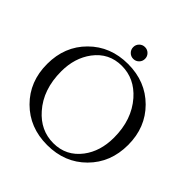

<svg xmlns="http://www.w3.org/2000/svg" viewBox="-230 -1061 1235 1235"><g transform="rotate(45 388.0 -443.5)"><path d="M19.5 -366.7Q19.5 -526.4 124 -630.4Q228.5 -734.9 388.2 -734.9Q547.9 -734.9 652.3 -630.4Q756.8 -525.9 756.8 -366.7Q756.8 -206.5 652.3 -102.1Q548.3 2.4 388.2 2.4Q228.5 2.4 124 -102.1Q19.5 -206.5 19.5 -366.7ZM408.2 -34.2Q524.4 -34.2 595.7 -127.9Q659.2 -211.4 659.2 -335.9Q659.2 -498.5 566.9 -604Q483.9 -698.2 368.2 -698.2Q251.5 -698.2 180.7 -604Q117.2 -518.6 117.2 -397.5Q117.2 -231.9 209.5 -127.9Q291.5 -34.2 408.2 -34.2ZM350.1 -796.9Q334.5 -812.5 334.5 -835Q334.5 -857.4 350.1 -873Q365.7 -888.7 388.2 -888.7Q410.6 -888.7 426.3 -873Q441.9 -857.4 441.9 -835Q441.9 -812.5 426.3 -796.9Q410.6 -781.2 388.2 -781.2Q365.7 -781.2 350.1 -796.9Z"/></g></svg>

Font: Flanker
Style: Regular
Weight: 400
Designer: Flanker
Foundry: Flanker
Version: Version 2.027